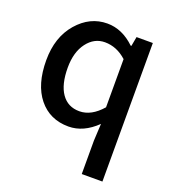

<svg xmlns="http://www.w3.org/2000/svg" viewBox="-141 -674 912 1006"><g transform="rotate(20 315.0 -170.5)"><path d="M428.7 222.7V36.1L433.6 -58.6Q360.4 12.7 277.3 12.7Q172.9 12.7 111.3 -63.5Q49.8 -139.6 49.8 -274.4Q49.8 -403.3 119.6 -483.9Q189.5 -564.5 286.1 -564.5Q369.1 -564.5 439.5 -497.1H443.4L453.1 -549.8H543.9V222.7ZM303.7 -82Q370.1 -82 428.7 -149.4V-418Q374 -467.8 307.6 -467.8Q248 -467.8 208.5 -415.5Q168.9 -363.3 168.9 -276.4Q168.9 -182.6 204.1 -132.3Q239.3 -82 303.7 -82Z"/></g></svg>

Font: Gen Shin Gothic Medium
Style: Regular
Weight: 500
Designer: [Source Han Sans]
Ryoko NISHIZUKA  (kana & ideographs); Paul D. Hunt (Latin, Greek & Cyrillic); Wenlong ZHANG  (bopomofo
Version: Version 1.002.20150607